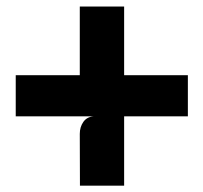

<svg xmlns="http://www.w3.org/2000/svg" viewBox="-20 -682 640 604"><path d="M231.5 -98 231 -261Q231 -282.5 242.2 -298.5Q253.5 -314.5 274.5 -316L231 -351V-439V-661.5H370.5V-98ZM29.5 -316V-445.5H571V-316Z"/></svg>

Font: Spline Sans Mono
Style: Bold
Weight: 700
Designer: Eben Sorkin, Mirko Velimirovic
Foundry: Sorkin Type
Version: Version 1.004